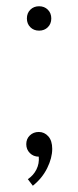

<svg xmlns="http://www.w3.org/2000/svg" viewBox="-20 -492 251 614"><path d="M69 81Q87 69 96.5 50Q106 31 104 9Q87 9 75.5 -2.5Q64 -14 64 -31Q64 -48 75.5 -59Q87 -70 104 -70Q122 -70 134.5 -56Q147 -42 147 -16Q147 13 131 45.5Q115 78 85 102ZM66 -433Q66 -450 77 -461Q88 -472 105 -472Q122 -472 133 -461Q144 -450 144 -433Q144 -416 133 -405Q122 -394 105 -394Q88 -394 77 -405Q66 -416 66 -433Z"/></svg>

Font: Thasadith
Style: Regular
Weight: 400
Designer: Cadson Demak Co.,Ltd.
Foundry: Cadson Demak Co.,Ltd.
Version: Version 1.000; ttfautohint (v1.6)